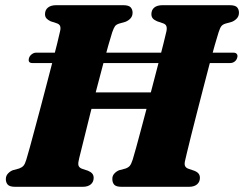

<svg xmlns="http://www.w3.org/2000/svg" viewBox="-20 -720 941 740"><path d="M92 -497Q95 -505.5 102.8 -511.2Q110.5 -517 119 -517H880Q889.5 -517 893.2 -511.2Q897 -505.5 894 -497Q891.5 -488 884 -482.5Q876.5 -477 867 -477H105Q86 -477 92 -497ZM283 -99.5Q280 -86 283.8 -79.2Q287.5 -72.5 296.5 -69.5L319 -62Q330 -57.5 335.5 -51Q341 -44.5 341 -34.5Q341 -19 330 -9.5Q319 0 298.5 0H39Q17.5 0 10 -8.2Q2.5 -16.5 2.5 -29.5Q2.5 -42.5 10.8 -51.2Q19 -60 29.5 -64L53.5 -70.5Q64.5 -74.5 70.5 -81.2Q76.5 -88 81.5 -105Q86.5 -121 95 -152Q103.5 -183 114.2 -223.2Q125 -263.5 137 -308.2Q149 -353 160.5 -397.8Q172 -442.5 182.5 -482.2Q193 -522 200.5 -552.8Q208 -583.5 211.5 -599.5Q214.5 -611.5 211.8 -619.2Q209 -627 198 -630.5L175 -638Q164.5 -643 159 -649.2Q153.5 -655.5 153.5 -665.5Q153.5 -681.5 164.8 -690.8Q176 -700 197 -700H454.5Q476 -700 483.5 -691.8Q491 -683.5 491 -671Q491 -658 483 -649.2Q475 -640.5 463.5 -636L439 -629Q428 -625.5 423.2 -619Q418.5 -612.5 412.5 -595.5Q407 -578.5 397.5 -545.2Q388 -512 376.5 -468.8Q365 -425.5 352.5 -377.8Q340 -330 328.2 -283.5Q316.5 -237 307 -198Q297.5 -159 290.8 -132.8Q284 -106.5 283 -99.5ZM265.5 -364H644L625.5 -300.5H247ZM693 -99.5Q690 -86 693.8 -79.2Q697.5 -72.5 706.5 -69.5L728.5 -62Q740 -57.5 745.2 -51Q750.5 -44.5 750.5 -34.5Q750.5 -19 739.5 -9.5Q728.5 0 708 0H449Q427.5 0 420.2 -8.2Q413 -16.5 413 -29.5Q412.5 -42.5 420.8 -51.2Q429 -60 439.5 -64L464 -70.5Q475 -74.5 480.5 -81.2Q486 -88 491.5 -105Q496.5 -121 505 -152Q513.5 -183 524.2 -223.2Q535 -263.5 546.8 -308.2Q558.5 -353 570.2 -397.8Q582 -442.5 592.2 -482.2Q602.5 -522 610.2 -552.8Q618 -583.5 621.5 -599.5Q624 -611.5 621.2 -619.2Q618.5 -627 607.5 -630.5L585.5 -638Q574 -643 568.8 -649.2Q563.5 -655.5 563.5 -665.5Q563.5 -681.5 574.5 -690.8Q585.5 -700 607 -700H865Q886.5 -700 893.8 -691.8Q901 -683.5 901 -671Q901 -658 893 -649.2Q885 -640.5 874 -636L849 -629Q838 -625.5 833 -619Q828 -612.5 822.5 -595.5Q817 -578.5 807.5 -545.2Q798 -512 786.5 -468.8Q775 -425.5 762.8 -377.8Q750.5 -330 738.5 -283.5Q726.5 -237 716.8 -198Q707 -159 700.8 -132.8Q694.5 -106.5 693 -99.5Z"/></svg>

Font: Fraunces ExtraBold
Style: Italic
Weight: 800
Italic angle: -16°
Version: Version 1.000;[b76b70a41]